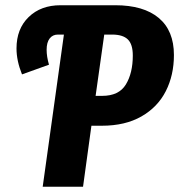

<svg xmlns="http://www.w3.org/2000/svg" viewBox="-20 -713 684 733"><path d="M644 -503Q644 -426 613 -365Q582 -304 520 -268.5Q458 -233 369 -233H329L297 0H143L224 -581H201Q181 -581 169.5 -566Q158 -551 158 -523Q158 -497 167 -466L64 -429Q43 -481 43 -528Q43 -603 89.5 -648Q136 -693 211 -693H420Q528 -693 586 -644.5Q644 -596 644 -503ZM487 -501Q487 -544 468 -562.5Q449 -581 408 -581H378L345 -347H370Q434 -347 460.5 -390.5Q487 -434 487 -501Z"/></svg>

Font: Fira Sans Extra Condensed
Style: Bold Italic
Weight: 700
Width: 3
Italic angle: -8°
Designer: Carrois Corporate & Edenspiekermann AG
Foundry: Carrois Corporate GbR & Edenspiekermann AG
Version: Version 4.203